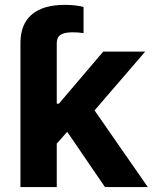

<svg xmlns="http://www.w3.org/2000/svg" viewBox="-20 -754 620 774"><path d="M62.4 -422.3V-580.1Q62.4 -656.4 108 -695.4Q153.7 -734.4 241.2 -734.4Q263.1 -734.4 282.4 -732.2Q301.8 -730.1 316.8 -726V-620.6Q305.5 -622.1 294.6 -623Q283.8 -623.8 273.4 -623.8Q239.2 -623.8 224 -613.7Q208.8 -603.6 208.8 -580.1V-422.3ZM195.3 -159.9V-336H217.4L396 -545.9H565.3L329.4 -272.1H294.9ZM62.4 0V-545.9H208.8V0ZM403.1 0 239.5 -239.4 337.3 -343.3 575.8 0Z"/></svg>

Font: Inter Variable LoSnoCo
Style: Regular
Weight: 400
Designer: Rasmus Andersson
Foundry: rsms
Version: Version 4.000;git-a52131595; featfreeze: case,dlig,ss01,ss02